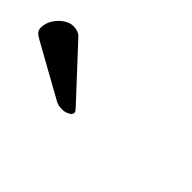

<svg xmlns="http://www.w3.org/2000/svg" viewBox="-281 -869 516 516"><g transform="rotate(45 -23.0 -611.0)"><path d="M-41 -552 -170 -691Q-175 -696 -182 -698.5Q-189 -701 -199 -701Q-212 -701 -225.5 -692Q-239 -683 -248.5 -668Q-258 -653 -258 -636Q-258 -627 -253 -621.5Q-248 -616 -237 -610L-84 -525Q-77 -522 -71.5 -521.5Q-66 -521 -61 -521Q-51 -521 -41.5 -526Q-32 -531 -32 -538Q-32 -542 -34.5 -544.5Q-37 -547 -41 -552Z"/></g></svg>

Font: Alkatra Medium
Style: Regular
Weight: 500
Designer: Suman Bhandary
Version: Version 1.100;gftools[0.9.22]